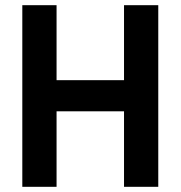

<svg xmlns="http://www.w3.org/2000/svg" viewBox="-20 -720 696 740"><path d="M66 0H198V-291H458V0H590V-700H458V-411H198V-700H66Z"/></svg>

Font: Meta Space
Style: Bold
Weight: 700
Designer: Meta Pool / Florian Karsten
Foundry: Meta Pool / Florian Karsten
Version: Version 2.000;Glyphs 3.1.1 (3137)